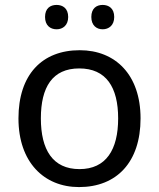

<svg xmlns="http://www.w3.org/2000/svg" viewBox="-20 -750 645 780"><path d="M163 -681C163 -647 184 -631 210 -631C235 -631 257 -647 257 -681C257 -716 235 -730 210 -730C184 -730 163 -716 163 -681ZM351 -681C351 -647 372 -631 397 -631C422 -631 444 -647 444 -681C444 -716 422 -730 397 -730C372 -730 351 -716 351 -681ZM551 -269C551 -446 449 -546 304 -546C150 -546 55 -446 55 -269C55 -91 159 10 301 10C454 10 551 -91 551 -269ZM146 -269C146 -396 193 -472 302 -472C411 -472 460 -396 460 -269C460 -142 411 -63 303 -63C194 -63 146 -142 146 -269Z"/></svg>

Font: Noto Sans Hebrew Droid Medium
Style: Regular
Weight: 500
Designer: Monotype Design Team
Foundry: Monotype Imaging Inc.
Version: Version 1.100